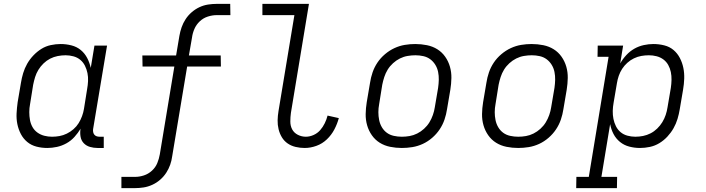

<svg xmlns="http://www.w3.org/2000/svg" viewBox="-20 -755 3640 990"><path d="M224 8Q195 8 168 1Q141 -6 120.5 -23Q100 -40 87.5 -64Q75 -88 69.5 -115Q64 -142 65.5 -170.5Q67 -199 71 -228L88 -328Q92 -353 99.5 -378Q107 -403 120 -426Q133 -449 152 -469Q171 -489 193.5 -503Q216 -517 242 -522.5Q268 -528 293 -528Q321 -528 348.5 -521Q376 -514 396.5 -497Q417 -480 429.5 -456Q442 -432 448 -405L467 -520H532L460 -89Q459 -81 460.5 -73.5Q462 -66 466.5 -60.5Q471 -55 478 -52.5Q485 -50 493 -50H515V8H483Q463 8 444 2.5Q425 -3 412 -16.5Q399 -30 395.5 -49.5Q392 -69 395 -89L396 -92Q382 -69 364 -49Q346 -29 322.5 -16Q299 -3 273.5 2.5Q248 8 224 8ZM248 -50Q268 -50 287 -53.5Q306 -57 324.5 -66Q343 -75 359 -89Q375 -103 385.5 -120Q396 -137 403 -156Q410 -175 413 -194L429 -294Q433 -316 434 -337Q435 -358 431 -378Q427 -398 418 -416Q409 -434 394 -446.5Q379 -459 359 -464.5Q339 -470 318 -470Q298 -470 277.5 -466Q257 -462 238.5 -452.5Q220 -443 204.5 -428Q189 -413 178 -395Q167 -377 161 -357.5Q155 -338 151 -318L135 -218Q131 -198 131 -177Q131 -156 134.5 -136.5Q138 -117 147.5 -100Q157 -83 173 -71.5Q189 -60 208.5 -55Q228 -50 248 -50Z M676 215H606V157H677Q699 157 722 149.5Q745 142 763.5 125Q782 108 791 86Q800 64 804 41L879 -412H715L714 -469H888L905 -570Q909 -593 916.5 -614.5Q924 -636 937 -656Q950 -676 968.5 -692Q987 -708 1008.5 -718Q1030 -728 1052.5 -731.5Q1075 -735 1097 -735H1167L1168 -677H1097Q1075 -677 1051.5 -669.5Q1028 -662 1010 -645Q992 -628 982.5 -606Q973 -584 970 -561L954 -469H1118L1119 -412H945L868 50Q865 73 857.5 94.5Q850 116 837 136Q824 156 805.5 172Q787 188 765 198Q743 208 720.5 211.5Q698 215 676 215Z M1551 8Q1527 8 1504 2.5Q1481 -3 1463 -15.5Q1445 -28 1433.5 -47Q1422 -66 1416.5 -88.5Q1411 -111 1411.5 -134.5Q1412 -158 1416 -182L1498 -677H1333V-735H1573L1480 -173Q1477 -151 1477 -128.5Q1477 -106 1486.5 -88Q1496 -70 1515.5 -60Q1535 -50 1557 -50Q1577 -50 1597 -59Q1617 -68 1631 -84Q1645 -100 1654.5 -119.5Q1664 -139 1669 -159L1727 -146Q1719 -116 1704 -87.5Q1689 -59 1665.5 -36.5Q1642 -14 1611.5 -3Q1581 8 1551 8Z M2052 8Q2021 8 1991.5 2Q1962 -4 1938 -19Q1914 -34 1897.5 -57.5Q1881 -81 1873 -109Q1865 -137 1865.5 -167Q1866 -197 1871 -228L1888 -328Q1892 -355 1901 -381.5Q1910 -408 1926 -432Q1942 -456 1965 -475.5Q1988 -495 2014 -507Q2040 -519 2067 -523.5Q2094 -528 2121 -528Q2152 -528 2181.5 -522Q2211 -516 2235 -501Q2259 -486 2275.5 -462.5Q2292 -439 2300 -411Q2308 -383 2307.5 -353Q2307 -323 2302 -292L2285 -192Q2281 -165 2272 -138.5Q2263 -112 2247 -88Q2231 -64 2208.5 -44.5Q2186 -25 2160 -13Q2134 -1 2106.5 3.5Q2079 8 2052 8ZM2052 -50Q2072 -50 2092 -53.5Q2112 -57 2131 -66.5Q2150 -76 2166.5 -91Q2183 -106 2194 -124Q2205 -142 2212 -162Q2219 -182 2222 -202L2239 -302Q2242 -323 2242.5 -343.5Q2243 -364 2239 -384Q2235 -404 2224.5 -421Q2214 -438 2198.5 -449.5Q2183 -461 2163 -465.5Q2143 -470 2122 -470Q2102 -470 2081.5 -466.5Q2061 -463 2042 -453.5Q2023 -444 2006.5 -429Q1990 -414 1979 -396Q1968 -378 1961.5 -358Q1955 -338 1951 -318L1935 -218Q1931 -197 1931 -176.5Q1931 -156 1935 -136Q1939 -116 1949 -99Q1959 -82 1974.5 -70.5Q1990 -59 2010.5 -54.5Q2031 -50 2052 -50Z M2652 8Q2621 8 2591.5 2Q2562 -4 2538 -19Q2514 -34 2497.5 -57.5Q2481 -81 2473 -109Q2465 -137 2465.5 -167Q2466 -197 2471 -228L2488 -328Q2492 -355 2501 -381.5Q2510 -408 2526 -432Q2542 -456 2565 -475.5Q2588 -495 2614 -507Q2640 -519 2667 -523.5Q2694 -528 2721 -528Q2752 -528 2781.5 -522Q2811 -516 2835 -501Q2859 -486 2875.5 -462.5Q2892 -439 2900 -411Q2908 -383 2907.5 -353Q2907 -323 2902 -292L2885 -192Q2881 -165 2872 -138.5Q2863 -112 2847 -88Q2831 -64 2808.5 -44.5Q2786 -25 2760 -13Q2734 -1 2706.5 3.5Q2679 8 2652 8ZM2652 -50Q2672 -50 2692 -53.5Q2712 -57 2731 -66.5Q2750 -76 2766.5 -91Q2783 -106 2794 -124Q2805 -142 2812 -162Q2819 -182 2822 -202L2839 -302Q2842 -323 2842.5 -343.5Q2843 -364 2839 -384Q2835 -404 2824.5 -421Q2814 -438 2798.5 -449.5Q2783 -461 2763 -465.5Q2743 -470 2722 -470Q2702 -470 2681.5 -466.5Q2661 -463 2642 -453.5Q2623 -444 2606.5 -429Q2590 -414 2579 -396Q2568 -378 2561.5 -358Q2555 -338 2551 -318L2535 -218Q2531 -197 2531 -176.5Q2531 -156 2535 -136Q2539 -116 2549 -99Q2559 -82 2574.5 -70.5Q2590 -59 2610.5 -54.5Q2631 -50 2652 -50Z M3161 215H2951L2952 157H3016L3118 -462H3061L3062 -520H3193L3178 -428Q3191 -451 3209.5 -471Q3228 -491 3251 -504Q3274 -517 3299.5 -522.5Q3325 -528 3349 -528Q3378 -528 3405.5 -521Q3433 -514 3453 -497Q3473 -480 3485.5 -456Q3498 -432 3503.5 -405Q3509 -378 3508 -349.5Q3507 -321 3502 -292L3485 -192Q3481 -167 3473.5 -142Q3466 -117 3453 -94Q3440 -71 3421.5 -51Q3403 -31 3380 -17Q3357 -3 3331 2.5Q3305 8 3280 8Q3252 8 3225 1Q3198 -6 3177 -23Q3156 -40 3143.5 -64Q3131 -88 3126 -115L3081 157H3162ZM3256 -50Q3276 -50 3296 -54Q3316 -58 3334.5 -67.5Q3353 -77 3368.5 -92Q3384 -107 3395 -125Q3406 -143 3412.5 -162.5Q3419 -182 3422 -202L3439 -302Q3442 -322 3442.5 -343Q3443 -364 3439 -383.5Q3435 -403 3425.5 -420Q3416 -437 3400.5 -448.5Q3385 -460 3365.5 -465Q3346 -470 3326 -470Q3306 -470 3286.5 -466.5Q3267 -463 3248.5 -454Q3230 -445 3214.5 -431Q3199 -417 3188 -400Q3177 -383 3170.5 -364Q3164 -345 3161 -326L3144 -226Q3140 -204 3139.5 -183Q3139 -162 3143 -142Q3147 -122 3156 -104Q3165 -86 3180 -73.5Q3195 -61 3215 -55.5Q3235 -50 3256 -50Z"/></svg>

Font: Iosevka HT Light Extended
Style: Italic
Weight: 300
Width: 7
Italic angle: -9°
Monospace: yes
Designer: Belleve Invis
Foundry: Belleve Invis
Version: Version 32.3.0; ttfautohint (v1.8.4)